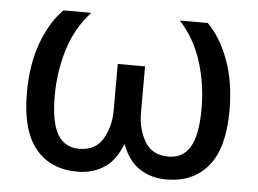

<svg xmlns="http://www.w3.org/2000/svg" viewBox="-43 -568 853 636"><g transform="rotate(5 383.5 -250.0)"><path d="M235.4 14.6Q289.1 14.6 328.4 -13.2Q367.7 -41 387.7 -103.5H378.9Q398.9 -41 438.2 -13.2Q477.5 14.6 531.2 14.6Q620.6 14.6 670.4 -46.1Q720.2 -106.9 720.2 -231Q720.2 -326.2 693.4 -398.4Q666.5 -470.7 623 -513.7H530.3Q581.1 -458.5 604.2 -384.3Q627.4 -310.1 627.4 -230Q627.4 -141.1 603.5 -101.3Q579.6 -61.5 532.2 -61.5Q477.1 -61.5 452.9 -103Q428.7 -144.5 428.7 -199.2V-352.5H337.9V-199.2Q337.9 -144.5 313.5 -103Q289.1 -61.5 234.4 -61.5Q187 -61.5 163.1 -101.3Q139.2 -141.1 139.2 -230Q139.2 -310.1 162.1 -384.3Q185.1 -458.5 235.8 -513.7H143.6Q100.1 -470.7 73.2 -398.4Q46.4 -326.2 46.4 -231Q46.4 -106.9 96.2 -46.1Q146 14.6 235.4 14.6Z"/></g></svg>

Font: Roboto Flex
Style: Regular
Weight: 400
Designer: Berlow after Robertson
Foundry: Google
Version: Version 3.200;gftools[0.9.32]